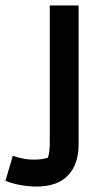

<svg xmlns="http://www.w3.org/2000/svg" viewBox="-58 -488 375 706"><path d="M-38 177 -11 85Q14 93 30.5 96Q47 99 68 99Q96 99 118 92Q125 73 125 35V-468H231V43Q231 116 192 157Q153 198 75 198Q49 198 18 192.5Q-13 187 -38 177Z"/></svg>

Font: Athiti SemiBold
Style: Regular
Weight: 600
Designer: CadsonDemak Team
Foundry: CadsonDemak
Version: Version 1.033